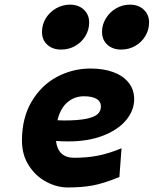

<svg xmlns="http://www.w3.org/2000/svg" viewBox="-20 -805 670 837"><path d="M275.9 12.2Q228 12.2 181.6 -12.5Q135.3 -37.1 105.5 -83.7Q75.7 -130.4 75.7 -191.9Q75.7 -291 117.9 -362.3Q160.2 -433.6 228.5 -470Q296.9 -506.3 374.5 -506.3Q431.2 -506.3 474.1 -490.5Q517.1 -474.6 541 -444.3Q564.9 -414.1 564.9 -372.6Q564.9 -323.7 530 -281.5Q495.1 -239.3 429.9 -213.9Q364.7 -188.5 277.8 -188.5Q251 -188.5 224.1 -190.4Q232.9 -117.2 303.7 -117.2Q357.4 -117.2 405.5 -126.2Q453.6 -135.3 509.8 -158.7L500.5 -33.2Q432.1 -5.4 384.8 3.4Q337.4 12.2 275.9 12.2ZM258.3 -279.8Q319.3 -279.8 354.7 -286.9Q390.1 -293.9 405 -307.1Q419.9 -320.3 419.9 -340.8Q419.9 -362.3 401.1 -373.8Q382.3 -385.3 345.7 -385.3Q304.7 -385.3 273.9 -359.1Q243.2 -333 230.5 -280.8Q249 -279.8 258.3 -279.8ZM508.3 -588.9Q471.2 -588.9 448 -610.1Q424.8 -631.3 424.8 -666Q424.8 -697.8 441.7 -725.1Q458.5 -752.4 486.3 -768.6Q514.2 -784.7 546.4 -784.7Q583.5 -784.7 606.7 -762.9Q629.9 -741.2 629.9 -707Q629.9 -675.3 613.8 -648.2Q597.7 -621.1 569.8 -605Q542 -588.9 508.3 -588.9ZM246.6 -588.9Q209.5 -588.9 186.3 -609.9Q163.1 -630.9 163.1 -666Q163.1 -698.2 179.9 -725.6Q196.8 -752.9 224.9 -768.8Q252.9 -784.7 285.2 -784.7Q322.3 -784.7 345.5 -762.9Q368.7 -741.2 368.7 -707Q368.7 -675.3 352.5 -648.2Q336.4 -621.1 308.3 -605Q280.3 -588.9 246.6 -588.9Z"/></svg>

Font: Lesson One Extra
Style: Italic
Weight: 800
Italic angle: -14°
Designer: But Ko, Victor Gaultney, Annie Olsen, Julie Remington, Don Collingsworth, Eric Hays, Becca Hirsbrunner
Version: Version 1.100